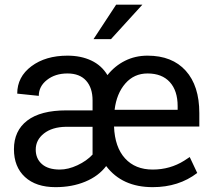

<svg xmlns="http://www.w3.org/2000/svg" viewBox="-20 -770 884 800"><path d="M38.1 0ZM616.2 9.8Q488.8 9.8 422.4 -78.1Q390.6 -36.1 335.4 -13.2Q280.3 9.8 211.4 9.8Q129.9 9.8 84 -32.5Q38.1 -74.7 38.1 -148.4Q38.1 -225.1 93.5 -267.6Q148.9 -310.1 256.8 -310.1H365.7V-351.6Q365.7 -403.8 338.9 -433.8Q312 -463.9 261.2 -463.9Q210 -463.9 175.8 -437Q141.6 -410.2 141.6 -370.6L51.8 -379.9Q51.8 -449.7 110.8 -493.9Q169.9 -538.1 261.2 -538.1Q317.4 -538.1 360.4 -517.8Q403.3 -497.6 427.7 -457Q458.5 -495.6 501 -516.8Q543.5 -538.1 594.7 -538.1Q697.3 -538.1 753.9 -475.3Q810.5 -412.6 810.5 -298.8V-242.7H455.1Q458.5 -156.7 501 -110.1Q543.5 -63.5 616.2 -63.5Q688.5 -63.5 747.6 -100.6L770.5 -115.7L801.8 -49.3Q724.6 9.8 616.2 9.8ZM229 -63.5Q264.2 -63.5 302.7 -81.5Q341.3 -99.6 365.7 -126V-241.7H254.4Q197.3 -240.7 163.1 -213.9Q128.9 -187 128.9 -146.5Q128.9 -108.9 154.8 -86.2Q180.7 -63.5 229 -63.5ZM594.7 -463.9Q538.6 -463.9 502.2 -422.1Q465.8 -380.4 457.5 -312.5H720.2V-327.6Q720.2 -392.1 687.5 -428Q654.8 -463.9 594.7 -463.9ZM463.9 -750.5H573.2L442.4 -606.9H369.6Z"/></svg>

Font: Roboto
Style: Regular
Weight: 400
Designer: Google
Version: Version 2.134; 2016; ttfautohint (v1.6)